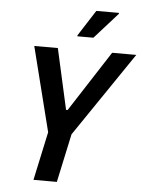

<svg xmlns="http://www.w3.org/2000/svg" viewBox="-60 -943 742 990"><g transform="rotate(5 311.5 -448.0)"><path d="M151 0 205 -251 95 -688H217L287 -374H295L498 -688H623L326 -251L272 0ZM312 -757V-762L398 -896H515V-891L395 -757Z"/></g></svg>

Font: Saira Semi Condensed Medium
Style: Italic
Weight: 500
Width: 4
Italic angle: -12°
Designer: Hector Gatti with collaboration of the Omnibus-Type team
Foundry: Omnibus-Type
Version: Version 1.001; ttfautohint (v1.8)